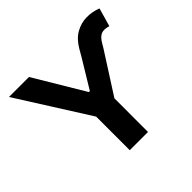

<svg xmlns="http://www.w3.org/2000/svg" viewBox="-173 -935 1135 1135"><g transform="rotate(-45 394.5 -368.0)"><path d="M625.7 -537.6 461.3 -280.9V0H308.6V-280.9L26.3 -727.3H193.5L380.7 -414.1H389.2L497.9 -593.4L521 -633.5Q551.8 -686.8 594.1 -710.9Q636.4 -735.1 683.2 -735.8Q730.1 -736.5 774.9 -719.1L741.8 -603.7Q705.6 -615.1 682.7 -605.8Q659.8 -596.6 638.8 -560Z"/></g></svg>

Font: Inter UI
Style: Bold
Weight: 700
Designer: Rasmus Andersson
Foundry: rsms
Version: 3.2;8d6f07862